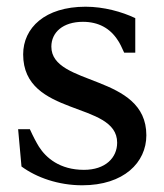

<svg xmlns="http://www.w3.org/2000/svg" viewBox="-20 -536 490 572"><path d="M133 -397C133 -440 168 -471 227 -471C273 -471 308 -452 331 -416C335 -411 344 -393 350 -379H383V-482C343 -501 289 -516 235 -516C114 -516 49 -453 49 -374C49 -186 329 -236 329 -111C329 -66 294 -30 230 -30C158 -30 117 -66 96 -99C88 -112 79 -129 69 -151H34L44 -40C89 -7 154 16 225 16C349 16 416 -52 416 -133C416 -317 133 -278 133 -397Z"/></svg>

Font: LT Superior Serif Medium
Style: Regular
Weight: 500
Designer: Daniel Lyons
Foundry: LyonsType
Version: Version 2.120;FEAKit 1.0